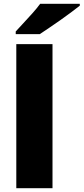

<svg xmlns="http://www.w3.org/2000/svg" viewBox="-20 -993 441 1013"><path d="M257 0H66V-760H257ZM401 -963Q383 -949 356 -928.5Q329 -908 298 -886.5Q267 -865 238.5 -845.5Q210 -826 190 -813H63V-827Q80 -846 104 -871.5Q128 -897 152 -924Q176 -951 192 -973H401Z"/></svg>

Font: Noto Sans Khmer UI Black
Style: Regular
Weight: 900
Designer: Danh Hong and the Monotype Design Team
Foundry: Monotype Imaging Inc.
Version: Version 2.002; ttfautohint (v1.8.4.7-5d5b)